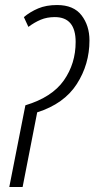

<svg xmlns="http://www.w3.org/2000/svg" viewBox="-20 -744 376 764"><path d="M70 0 128 -297Q235 -331 285.5 -409.5Q336 -488 336 -583Q336 -642 304.5 -683Q273 -724 207 -724Q164 -724 132 -710.5Q100 -697 75 -676L93 -637Q117 -655 142 -665.5Q167 -676 198 -676Q281 -676 281 -577Q281 -491 234 -424Q187 -357 81 -325L17 0Z"/></svg>

Font: Noto Sans Display Condensed Light
Style: Italic
Weight: 300
Width: 3
Designer: Monotype Design team
Foundry: Monotype Imaging Inc.
Version: 1.000